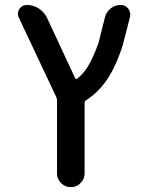

<svg xmlns="http://www.w3.org/2000/svg" viewBox="-20 -565 589 781"><path d="M285.2 -248Q288.1 -241.2 293.9 -245.1Q316.4 -261.7 335.9 -292Q357.4 -326.2 380.9 -390.6L407.2 -496.1Q413.1 -517.6 430.7 -531.2Q448.2 -544.9 470.7 -544.9Q490.2 -544.9 502 -529.3Q509.8 -518.6 509.8 -505.9Q509.8 -501 508.8 -496.1L479.5 -381.8Q451.2 -293 414.1 -239.3Q378.9 -188.5 330.1 -157.2Q324.2 -153.3 324.2 -146.5V140.6Q324.2 163.1 307.6 179.7Q291 196.3 268.1 196.3Q245.1 196.3 228.5 179.7Q211.9 163.1 211.9 140.6V-156.2Q211.9 -163.1 209 -169.9L56.6 -493.2Q52.7 -501 52.7 -508.8Q52.7 -518.6 58.6 -528.3Q69.3 -544.9 89.8 -544.9Q115.2 -544.9 137.2 -530.8Q159.2 -516.6 170.9 -493.2Z"/></svg>

Font: Gen Jyuu Gothic P Medium
Style: Regular
Weight: 500
Designer: [Source Han Sans]
Ryoko NISHIZUKA  (kana & ideographs); Paul D. Hunt (Latin, Greek & Cyrillic); Wenlong ZHANG  (bopomofo
Version: Version 1.002.20150607